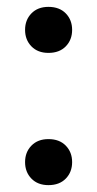

<svg xmlns="http://www.w3.org/2000/svg" viewBox="-20 -531 283 559"><path d="M121 -377Q90 -377 71.5 -396Q53 -415 53 -444Q53 -473 71.5 -492Q90 -511 121 -511Q153 -511 171.5 -492Q190 -473 190 -444Q190 -415 171.5 -396Q153 -377 121 -377ZM121 8Q90 8 71.5 -11Q53 -30 53 -59Q53 -88 71.5 -107Q90 -126 121 -126Q153 -126 171.5 -107Q190 -88 190 -59Q190 -30 171.5 -11Q153 8 121 8Z"/></svg>

Font: Montagu Slab 144pt
Style: Regular
Weight: 400
Designer: Florian Karsten
Foundry: Florian Karsten
Version: Version 1.000; ttfautohint (v1.8.3)